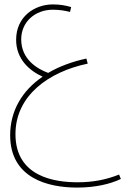

<svg xmlns="http://www.w3.org/2000/svg" viewBox="-20 -578 593 869"><path d="M329 271C411 271 479 255 527 232L519 212C459 236 399 247 331 247C231 247 50 224 50 29C50 -145 200 -253 377 -290L371 -313C306 -299 247 -277 198 -248C150 -266 76 -308 76 -400C76 -480 140 -534 219 -534C249 -534 273 -530 297 -524L302 -546C275 -554 250 -558 219 -558C137 -558 53 -503 53 -398C53 -309 115 -257 173 -231C80 -168 26 -76 26 34C26 228 196 271 329 271Z"/></svg>

Font: Noto Sans Arabic UI SmCn Th
Style: Regular
Weight: 100
Width: 4
Designer: Monotype Design Team, Nadine Chahine and Nizar Qandah
Foundry: Monotype Imaging Inc.
Version: Version 2.010